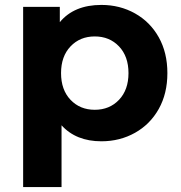

<svg xmlns="http://www.w3.org/2000/svg" viewBox="-20 -566 734 780"><path d="M660 -269Q660 -186 625 -123.5Q590 -61 528.5 -26.5Q467 8 392 8Q289 8 230 -57V194H74V-538H223V-476Q281 -546 392 -546Q467 -546 528.5 -511.5Q590 -477 625 -414.5Q660 -352 660 -269ZM502 -269Q502 -337 463.5 -377.5Q425 -418 365 -418Q305 -418 266.5 -377.5Q228 -337 228 -269Q228 -201 266.5 -160.5Q305 -120 365 -120Q425 -120 463.5 -160.5Q502 -201 502 -269Z"/></svg>

Font: APTA Sans Regular
Style: Bold Italic
Weight: 700
Version: Version 7.200